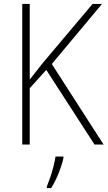

<svg xmlns="http://www.w3.org/2000/svg" viewBox="-20 -734 546 975"><path d="M506 0H460L215 -379L131 -286V0H93V-714H131V-330Q143 -345 158.5 -365Q174 -385 193 -409L450 -714H498L243 -409ZM302 69Q294 105 277.5 146Q261 187 240 221H218V213Q225 196 234.5 168.5Q244 141 251.5 111.5Q259 82 262 61H302Z"/></svg>

Font: Noto Sans Hebrew SemiCondensed ExtraLight
Style: Regular
Weight: 200
Width: 4
Designer: Monotype Design Team
Foundry: Monotype Imaging Inc.
Version: Version 2.004; ttfautohint (v1.8.4.7-5d5b)